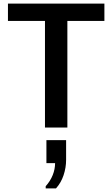

<svg xmlns="http://www.w3.org/2000/svg" viewBox="-20 -706 622 1063"><path d="M229 0V-590H24V-686H558V-590H353V0ZM233 337V325Q259 296 272 263Q285 230 285 197H237V70H346V179Q346 222 332 264Q318 306 290 337Z"/></svg>

Font: Chivo Medium
Style: Regular
Weight: 500
Designer: Hector Gatti
Foundry: Omnibus-Type
Version: Version 2.002